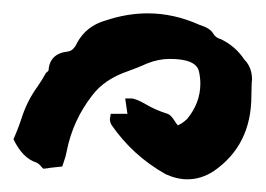

<svg xmlns="http://www.w3.org/2000/svg" viewBox="-20 -886 405 292"><path d="M265.1 -613.3Q249 -613.3 231.9 -621.1Q181.6 -649.4 149.4 -696.3Q147.5 -699.7 147 -704.1L148.4 -712.9H173.8L170.4 -736.3H179.2Q186.5 -736.3 201.9 -727.3Q217.3 -718.3 234.9 -712.9Q239.7 -711.4 245.6 -702.1Q247.6 -698.7 250.5 -695.3L255.9 -698.2Q260.7 -701.2 264.6 -705.1Q284.7 -729.5 284.7 -758.8Q284.7 -767.6 282.7 -776.9Q278.8 -796.4 238.3 -796.4Q221.2 -796.4 204.1 -789.6Q189.9 -783.2 174.8 -777.8Q138.7 -765.6 120.1 -740.7Q90.8 -703.1 81.5 -656.2Q80.1 -647.9 77.1 -640.1L74.7 -632.8L57.1 -630.9Q51.8 -629.9 45.9 -629.4L43 -632.3Q39.6 -636.7 35.6 -638.7Q14.2 -645.5 0.5 -674.3Q8.3 -691.9 14.2 -710.4Q22.5 -734.4 37.1 -754.4Q43.9 -764.2 49.8 -774.9Q50.3 -775.9 51.8 -776.4Q52.2 -777.3 53 -777.8Q53.7 -778.3 53.7 -778.8Q55.7 -804.7 83 -807.6Q91.8 -808.6 97.2 -820.8Q111.3 -846.7 141.1 -855Q173.3 -865.7 204.6 -865.7Q244.6 -865.7 283.7 -848.1Q291.5 -845.7 296.6 -842.5Q301.8 -839.4 304.9 -834Q308.1 -828.6 316.4 -826.2Q338.4 -815.4 351.6 -795.4Q363.3 -783.7 363.3 -765.1L362.8 -759.8L362.3 -740.2Q362.3 -665 304.7 -625.5Q285.6 -613.3 265.1 -613.3Z"/></svg>

Font: Kurland
Style: Regular
Weight: 400
Designer: GGBot
Version: 0.22